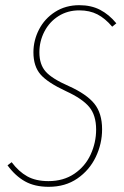

<svg xmlns="http://www.w3.org/2000/svg" viewBox="-20 -711 480 741"><path d="M429 -621 413 -608Q386 -640 356 -655.5Q326 -671 286 -671Q241 -671 206 -649Q171 -627 151.5 -589.5Q132 -552 132 -509Q132 -462 156.5 -434.5Q181 -407 245 -379Q314 -348 344 -311Q374 -274 374 -212Q374 -156 349.5 -105Q325 -54 278.5 -22Q232 10 168 10Q114 10 76.5 -11Q39 -32 9 -73L25 -85Q52 -49 85 -30.5Q118 -12 167 -12Q225 -12 267 -40.5Q309 -69 330 -115Q351 -161 351 -211Q351 -266 324.5 -298Q298 -330 235 -359Q164 -392 136.5 -423.5Q109 -455 109 -509Q109 -555 130.5 -597Q152 -639 192.5 -665Q233 -691 286 -691Q332 -691 366.5 -673Q401 -655 429 -621Z"/></svg>

Font: Fira Sans Extra Condensed Thin
Style: Italic
Weight: 250
Width: 3
Italic angle: -8°
Designer: Carrois Corporate & Edenspiekermann AG
Foundry: Carrois Corporate GbR & Edenspiekermann AG
Version: Version 4.203